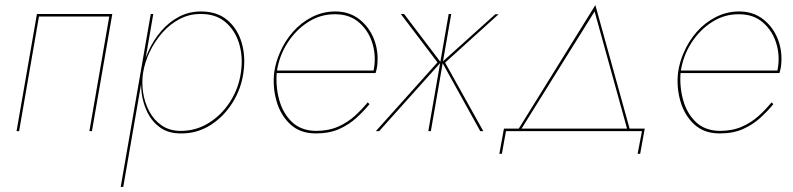

<svg xmlns="http://www.w3.org/2000/svg" viewBox="-20 -515 3115 754"><path d="M341 0H331L409 -450H133L55 0H45L125 -460H421Z M454 219 572 -460H582L464 219ZM936 -230Q927 -165 892 -110Q857 -55 804.5 -22.5Q752 10 689 9Q642 9 610 -13.5Q578 -36 560 -71.5Q542 -107 536.5 -148.5Q531 -190 537 -230Q544 -273 563.5 -315.5Q583 -358 613 -393Q643 -428 682.5 -449Q722 -470 769 -470Q833 -470 873 -436Q913 -402 929 -347.5Q945 -293 936 -230ZM926 -230Q935 -290 919.5 -342.5Q904 -395 865.5 -428Q827 -461 766 -460Q723 -460 685 -440Q647 -420 617.5 -386.5Q588 -353 568.5 -312.5Q549 -272 542 -230Q536 -192 542 -152Q548 -112 566 -78Q584 -44 614 -23Q644 -2 686 -1Q747 0 798 -31Q849 -62 883 -114.5Q917 -167 926 -230Z M1065 -238H1447Q1458 -291 1443.5 -341.5Q1429 -392 1391.5 -425.5Q1354 -459 1297 -459Q1240 -460 1191 -429Q1142 -398 1109 -346.5Q1076 -295 1067 -233Q1062 -176 1076.5 -123Q1091 -70 1126.5 -36Q1162 -2 1220 -1Q1270 -1 1307.5 -17.5Q1345 -34 1373.5 -60Q1402 -86 1424 -113L1431 -106Q1409 -79 1380 -52.5Q1351 -26 1312.5 -8.5Q1274 9 1220 9Q1159 9 1120.5 -26.5Q1082 -62 1066 -117.5Q1050 -173 1057 -232Q1060 -252 1065.5 -271Q1071 -290 1079 -308Q1098 -353 1130 -389.5Q1162 -426 1205 -448Q1248 -470 1297 -470Q1352 -470 1391.5 -439Q1431 -408 1449.5 -359Q1468 -310 1461 -254Q1460 -248 1458.5 -241Q1457 -234 1455 -228H1064Z M1938 -459 1728 -269 1878 0H1866L1716 -271L1925 -459ZM1672 0H1662L1742 -460H1752ZM1711 -270 1469 0H1456L1698 -270L1554 -460H1567Z M2027 -8H2016L2318 -495L2453 -8H2443L2315 -470ZM1967 0 1951 89H1941L1959 -10H2512L2494 89H2484L2501 0Z M2651 -238H3033Q3044 -291 3029.5 -341.5Q3015 -392 2977.5 -425.5Q2940 -459 2883 -459Q2826 -460 2777 -429Q2728 -398 2695 -346.5Q2662 -295 2653 -233Q2648 -176 2662.5 -123Q2677 -70 2712.5 -36Q2748 -2 2806 -1Q2856 -1 2893.5 -17.5Q2931 -34 2959.5 -60Q2988 -86 3010 -113L3017 -106Q2995 -79 2966 -52.5Q2937 -26 2898.5 -8.5Q2860 9 2806 9Q2745 9 2706.5 -26.5Q2668 -62 2652 -117.5Q2636 -173 2643 -232Q2646 -252 2651.5 -271Q2657 -290 2665 -308Q2684 -353 2716 -389.5Q2748 -426 2791 -448Q2834 -470 2883 -470Q2938 -470 2977.5 -439Q3017 -408 3035.5 -359Q3054 -310 3047 -254Q3046 -248 3044.5 -241Q3043 -234 3041 -228H2650Z"/></svg>

Font: Jost Thin
Style: Italic
Weight: 200
Italic angle: -5°
Version: Version 3.710